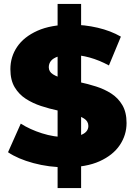

<svg xmlns="http://www.w3.org/2000/svg" viewBox="-20 -840 687 980"><path d="M274 120V-820H394V120ZM316 14Q230 14 150.5 -7.5Q71 -29 21 -63L86 -209Q133 -179 194.5 -159.5Q256 -140 317 -140Q358 -140 383 -147.5Q408 -155 419.5 -167.5Q431 -180 431 -197Q431 -221 409 -235Q387 -249 352 -258Q317 -267 274.5 -276Q232 -285 189.5 -299Q147 -313 112 -335.5Q77 -358 55 -394.5Q33 -431 33 -487Q33 -550 67.5 -601Q102 -652 171 -683Q240 -714 343 -714Q412 -714 478.5 -698.5Q545 -683 597 -653L536 -506Q486 -533 437 -546.5Q388 -560 342 -560Q301 -560 276 -551.5Q251 -543 240 -529Q229 -515 229 -497Q229 -474 250.5 -460.5Q272 -447 307.5 -438.5Q343 -430 385.5 -421Q428 -412 470.5 -398.5Q513 -385 548 -362.5Q583 -340 604.5 -303.5Q626 -267 626 -212Q626 -151 591.5 -99.5Q557 -48 488.5 -17Q420 14 316 14Z"/></svg>

Font: MOST Montserrat ExtraBold
Style: Regular
Weight: 800
Designer: Julieta Ulanovsky
Foundry: Julieta Ulanovsky
Version: Version 8.000;March 11, 2024;FontCreator 15.0.0.2926 64-bit